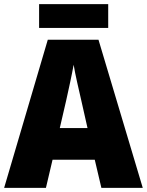

<svg xmlns="http://www.w3.org/2000/svg" viewBox="-20 -908 710 928"><path d="M503 -888H169V-773H503ZM470 0H670L456 -716H211L0 0H202L234 -136H438ZM373 -422 403 -289H269L300 -423C311 -472 328 -550 336 -595C343 -550 363 -466 373 -422Z"/></svg>

Font: Noto Sans Gujarati UI SemiCondensed Black
Style: Regular
Weight: 900
Width: 4
Designer: Jelle Bosma - Monotype Design Team, Universal Thirst
Foundry: Monotype Imaging Inc.
Version: Version 2.106